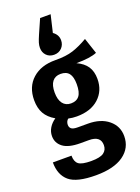

<svg xmlns="http://www.w3.org/2000/svg" viewBox="-189 -904 873 1201"><g transform="rotate(-20 247.0 -303.0)"><path d="M494 -501Q449 -482 357 -482Q403 -461 425 -428Q447 -395 447 -345Q447 -266 393 -217Q339 -168 246 -168Q217 -168 191 -174Q183 -169 178.5 -159Q174 -149 174 -138Q174 -121 185.5 -111.5Q197 -102 228 -102H295Q380 -102 431 -60Q482 -18 482 48Q482 127 417.5 173Q353 219 234 219Q106 219 56 176.5Q6 134 6 51H130Q130 91 151.5 108Q173 125 236 125Q295 125 319 107.5Q343 90 343 58Q343 -3 266 -3H209Q131 -3 94 -31Q57 -59 57 -105Q57 -134 72.5 -159.5Q88 -185 115 -203Q70 -229 49.5 -265.5Q29 -302 29 -354Q29 -443 86.5 -494.5Q144 -546 240 -545Q311 -544 358.5 -559.5Q406 -575 459 -606ZM166 -356Q166 -308 185.5 -282.5Q205 -257 240 -257Q277 -257 295.5 -281Q314 -305 314 -358Q314 -407 296 -430Q278 -453 240 -453Q204 -453 185 -428.5Q166 -404 166 -356ZM175 -650Q175 -666 180 -683Q185 -700 199 -732L240 -825H310L283 -710Q316 -687 316 -650Q316 -620 296 -599.5Q276 -579 245 -579Q214 -579 194.5 -599Q175 -619 175 -650Z"/></g></svg>

Font: Fira Sans Condensed SemiBold
Style: Regular
Weight: 600
Width: 3
Designer: bBox Type GmbH & Carrois Corporate GbR & Edenspiekermann AG
Foundry: bBox Type GmbH & Carrois Corporate GbR & Edenspiekermann AG
Version: Version 4.301